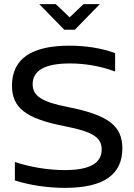

<svg xmlns="http://www.w3.org/2000/svg" viewBox="-20 -900 650 929"><path d="M537 -554V-643C472 -667 395 -679 315 -679C135 -679 38 -617 38 -486C38 -380 102 -326 295 -289C428 -263 472 -235 472 -177C472 -112 417 -77 293 -77C212 -77 125 -92 52 -116V-27C126 -3 214 9 295 9C484 9 572 -57 572 -182C572 -290 506 -343 309 -382C181 -407 138 -436 138 -493C138 -558 196 -593 318 -593C390 -593 464 -581 537 -554ZM170 -880 291 -756H342L463 -880H384L317 -816L250 -880Z"/></svg>

Font: LT Wave Alt
Style: Regular
Weight: 400
Designer: Daniel Lyons
Version: Version 2.5 (Glyphs App)